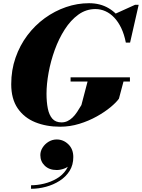

<svg xmlns="http://www.w3.org/2000/svg" viewBox="-20 -780 884 1197"><path d="M355 10Q268.5 10 199.5 -18Q130.5 -46 90.2 -104.8Q50 -163.5 50 -255Q50 -343 76.8 -420Q103.5 -497 150.5 -559.5Q197.5 -622 259.2 -666.8Q321 -711.5 391.5 -735.8Q462 -760 535 -760Q605 -760 658 -728.5Q711 -697 742.8 -641.5Q774.5 -586 779.5 -514.5H764.5Q754.5 -566 736 -604.8Q717.5 -643.5 692.5 -670Q667.5 -696.5 637.5 -710Q607.5 -723.5 575 -723.5Q516.5 -723.5 468.5 -688.8Q420.5 -654 383.5 -596.2Q346.5 -538.5 321.2 -468.5Q296 -398.5 283 -327.2Q270 -256 270 -195.5Q270 -144.5 278 -104Q286 -63.5 306.2 -40.2Q326.5 -17 363.5 -17Q383.5 -17 400.5 -25Q417.5 -33 432.5 -47.5Q447.5 -62 460.8 -82Q474 -102 487.5 -125L528.5 -281.5H752.5L721.5 -165Q705 -141.5 668.8 -111.5Q632.5 -81.5 582.8 -53.8Q533 -26 474.5 -8Q416 10 355 10ZM420 -271.5V-298H790V-271.5ZM765 -514.5 755 -581.5Q742 -608.5 726 -637.5Q710 -666.5 691.5 -691L822 -750H844.5L791 -514.5ZM173.5 397V375Q213 375 255.2 364.8Q297.5 354.5 333.8 333.2Q370 312 392.5 278.5Q415 245 415 199H436Q436 227 419.5 245Q403 263 379.2 271.5Q355.5 280 333.5 280Q287 280 259.2 253.2Q231.5 226.5 231.5 187Q231.5 162 245.8 139.8Q260 117.5 283.2 103.5Q306.5 89.5 333.5 89.5Q375 89.5 406 119.5Q437 149.5 437 199Q437 248.5 413.8 285.5Q390.5 322.5 351.8 347.2Q313 372 266.5 384.5Q220 397 173.5 397Z"/></svg>

Font: Bodoni Moda 9pt Black
Style: Italic
Weight: 900
Italic angle: -13°
Designer: Owen Earl
Foundry: indestructible type
Version: Version 2.004